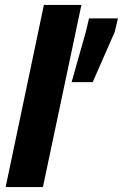

<svg xmlns="http://www.w3.org/2000/svg" viewBox="-20 -763 501 783"><path d="M3 0 159 -743H312L155 0ZM272 -428 330 -633 343 -688H461L448 -633L358 -428Z"/></svg>

Font: Saira Semi Condensed
Style: Bold Italic
Weight: 700
Width: 4
Italic angle: -12°
Designer: Hector Gatti with collaboration of the Omnibus-Type team
Foundry: Omnibus-Type
Version: Version 1.001; ttfautohint (v1.8)